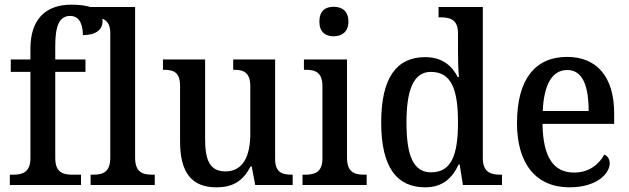

<svg xmlns="http://www.w3.org/2000/svg" viewBox="-20 -790 2687 820"><path d="M22 0H326V-44H288C250 -44 216 -53 216 -115V-483H345V-536H216V-594C216 -679 233 -722 280 -722C323 -722 334 -678 334 -640C390 -640 418 -664 418 -699C418 -739 386 -770 284 -770C171 -770 110 -703 110 -583V-536H26V-483H110V-115C110 -53 74 -44 37 -44H22Z M367 0H641V-44H630C588 -44 557 -55 557 -117V-760H367V-716H379C414 -716 451 -707 451 -649V-117C451 -55 420 -44 379 -44H367Z M904 10C966 10 1015 -10 1050 -79H1055L1070 0H1230V-44H1226C1187 -44 1155 -52 1155 -111V-536H976V-492H979C1018 -492 1049 -483 1049 -421V-218C1049 -122 1017 -58 943 -58C875 -58 856 -108 856 -196V-536H676V-492H679C721 -492 749 -482 749 -423V-186C749 -50 801 10 904 10Z M1405 -635C1439 -635 1468 -653 1468 -698C1468 -744 1439 -761 1405 -761C1370 -761 1344 -744 1344 -698C1344 -653 1370 -635 1405 -635ZM1272 0H1546V-44H1535C1493 -44 1462 -55 1462 -117V-536H1278V-492H1286C1326 -492 1357 -481 1357 -423V-113C1357 -55 1325 -44 1284 -44H1272Z M1796 10C1869 10 1911 -28 1939 -88H1943L1957 0H2124V-44H2116C2074 -44 2042 -56 2042 -115V-760H1853V-716H1861C1901 -716 1936 -707 1936 -649V-570C1936 -536 1937 -493 1940 -461H1935C1909 -511 1867 -546 1796 -546C1675 -546 1608 -460 1608 -267C1608 -75 1675 10 1796 10ZM1821 -54C1746 -54 1716 -124 1716 -266C1716 -406 1746 -483 1820 -483C1909 -483 1936 -406 1936 -267C1936 -128 1908 -54 1821 -54Z M2412 10C2531 10 2584 -50 2584 -93C2584 -112 2573 -125 2561 -130C2539 -89 2496 -53 2432 -53C2345 -53 2299 -117 2297 -261H2603V-306C2603 -464 2527 -547 2402 -547C2266 -547 2188 -452 2188 -264C2188 -91 2269 10 2412 10ZM2494 -316H2298C2303 -429 2338 -491 2403 -491C2469 -491 2494 -422 2494 -316Z"/></svg>

Font: Noto Serif Ethiopic SemiCondensed Medium
Style: Regular
Weight: 500
Width: 4
Designer: Monotype Design Team
Foundry: Monotype Imaging Inc.
Version: Version 2.102